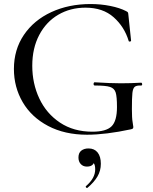

<svg xmlns="http://www.w3.org/2000/svg" viewBox="-20 -656 759 952"><path d="M49 -314Q49 -410 98.5 -483Q148 -556 234.5 -596Q321 -636 429 -636Q480 -636 527 -626.5Q574 -617 605 -601Q613 -597 614.5 -594Q616 -591 617 -578L630 -454Q630 -451 624.5 -450Q619 -449 618 -453Q597 -523 543.5 -570.5Q490 -618 404 -618Q329 -618 269 -583Q209 -548 174.5 -482.5Q140 -417 140 -330Q140 -242 175 -167.5Q210 -93 277.5 -48Q345 -3 438 -3Q506 -3 533 -29.5Q560 -56 560 -125Q560 -177 553.5 -197.5Q547 -218 525.5 -225Q504 -232 450 -232Q444 -232 444 -240Q444 -243 445.5 -245.5Q447 -248 449 -248Q529 -243 579 -243Q628 -243 680 -246Q682 -246 683.5 -243.5Q685 -241 685 -239Q685 -232 680 -232Q657 -233 648 -225.5Q639 -218 636.5 -195Q634 -172 634 -115Q634 -70 637.5 -51Q641 -32 641 -27Q641 -21 639 -19Q637 -17 630 -15Q504 12 412 12Q301 12 218.5 -31.5Q136 -75 92.5 -149.5Q49 -224 49 -314ZM412 276Q408 276 406 272.5Q404 269 406 267Q452 228 452 184Q452 163 445.5 154Q439 145 427 142L448 132Q449 151 439.5 160.5Q430 170 411 170Q392 170 380.5 157.5Q369 145 369 125Q369 102 383 91Q397 80 419 80Q448 80 464 100Q480 120 480 156Q480 191 463 219.5Q446 248 414 275Z"/></svg>

Font: Cormorant Garamond Medium
Style: Regular
Weight: 500
Designer: Christian Thalmann (Catharsis Fonts)
Foundry: Catharsis Fonts
Version: Version 4.000